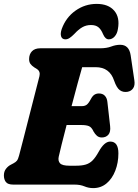

<svg xmlns="http://www.w3.org/2000/svg" viewBox="-20 -948 711 986"><path d="M363 0H49Q20 0 10 -13.5Q0 -27 0 -47Q0 -67.5 10.8 -81.2Q21.5 -95 34.5 -101.5L49.5 -109.5Q61 -115.5 67 -123Q73 -130.5 78 -149.5Q88 -187.5 101.8 -241.2Q115.5 -295 130.5 -353.5Q145.5 -412 159.2 -465.5Q173 -519 182.5 -556.5Q188.5 -581.5 169.5 -593.5L156 -602Q143 -610.5 136.2 -620Q129.5 -629.5 129.5 -644.5Q129.5 -669.5 144.2 -684.8Q159 -700 186.5 -700H493.5Q527.5 -700 551 -709Q574.5 -718 597.5 -718Q643 -718 651 -664L670 -535.5Q674 -510 664 -495Q654 -480 634.5 -476.5Q612 -473 595.5 -484.8Q579 -496.5 566 -534Q543 -603 471.5 -603H402Q394 -576 379 -521Q364 -466 347.5 -403H401Q415 -403 424.8 -409.8Q434.5 -416.5 447 -440Q455.5 -456 465.5 -462Q475.5 -468 488 -468Q507.5 -468 518.5 -456.2Q529.5 -444.5 531.5 -424.5L545.5 -300.5Q549 -270.5 536.5 -256.2Q524 -242 503 -242Q487.5 -242 477.5 -251Q467.5 -260 460.5 -272.5Q450.5 -294.5 436.8 -300.2Q423 -306 397.5 -306H322Q307.5 -250.5 296.5 -206Q285.5 -161.5 281.5 -143Q277 -121.5 288.5 -109.2Q300 -97 337 -97H370Q400.5 -97 420.5 -103Q440.5 -109 455.8 -124.5Q471 -140 487 -169Q515.5 -221 546 -221Q588 -221 588 -160.5Q588 -112.5 572.2 -71.8Q556.5 -31 527.5 -6.5Q498.5 18 458.5 18Q435 18 413.5 9Q392 0 363 0ZM447 -819.5Q422.5 -819.5 402.5 -808Q382.5 -796.5 361 -773Q348 -760 337.5 -753Q327 -746 316 -746Q299 -746 294 -760.8Q289 -775.5 297 -799Q318.5 -858.5 367.5 -893.2Q416.5 -928 476.5 -928Q536.5 -928 566.5 -893.2Q596.5 -858.5 585.5 -799Q582 -775.5 569 -760.8Q556 -746 538.5 -746Q520.5 -746 509 -773Q499.5 -796.5 485.5 -808Q471.5 -819.5 447 -819.5Z"/></svg>

Font: Fraunces 144pt S100 Black
Style: Italic
Weight: 900
Italic angle: -16°
Version: Version 1.000; ttfautohint (v1.8.3)